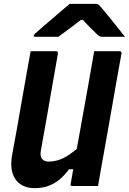

<svg xmlns="http://www.w3.org/2000/svg" viewBox="-20 -966 669 997"><path d="M489 0Q466 0 444 0Q422 0 400 0Q378 0 355 0Q354 0 352 -0.5Q350 -1 349 -2.5Q348 -4 347 -5Q346 -6 346 -8Q346 -10 347 -11Q362 -97 377 -183Q392 -269 408 -355.5Q424 -442 439 -528Q454 -614 469 -700Q492 -700 514 -700Q536 -700 558 -700Q580 -700 602 -700Q605 -700 607 -698.5Q609 -697 610.5 -694.5Q612 -692 611 -689Q598 -617 585 -544Q572 -471 559.5 -398.5Q547 -326 534 -253.5Q521 -181 508 -109Q503 -79 498 -51.5Q493 -24 489 0ZM161 11Q125 11 99.5 -1.5Q74 -14 59 -37Q44 -60 40 -90Q36 -120 42 -156Q56 -230 69 -304Q82 -378 95 -452.5Q108 -527 121 -600Q125 -625 130 -650Q135 -675 139 -700Q173 -700 206 -700Q239 -700 272 -700Q275 -700 277 -698.5Q279 -697 280 -694.5Q281 -692 281 -689Q266 -606 251.5 -521Q237 -436 222 -351Q207 -266 192 -183Q187 -156 198 -141.5Q209 -127 233 -127Q260 -127 287 -136Q314 -145 346 -167.5Q378 -190 422 -230L384 -87H338Q315 -55 288 -33Q261 -11 229.5 0Q198 11 161 11ZM342 -946Q357 -946 383.5 -946Q410 -946 437 -946Q464 -946 478 -946Q485 -946 490 -943Q495 -940 506 -927Q513 -919 526.5 -902.5Q540 -886 557.5 -864.5Q575 -843 593.5 -819.5Q612 -796 629 -775Q603 -775 570.5 -775Q538 -775 513 -775Q502 -775 498 -777Q494 -779 487 -785Q473 -798 449.5 -821.5Q426 -845 391 -884L440 -863Q426 -862 408 -862.5Q390 -863 374 -863L429 -885Q383 -849 347.5 -822.5Q312 -796 283 -775H165Q161 -775 158.5 -775.5Q156 -776 155.5 -778Q155 -780 155 -782Q156 -786 160.5 -790Q165 -794 181 -808Q196 -822 217 -839.5Q238 -857 260.5 -876.5Q283 -896 304.5 -914.5Q326 -933 342 -946Z"/></svg>

Font: RecMonoLinear Nerd Font Mono
Style: Bold Italic
Weight: 700
Italic angle: -10°
Monospace: yes
Version: Version 1.085; ttfautohint (v1.8.4.7-5d5b);Nerd Fonts 3.2.1